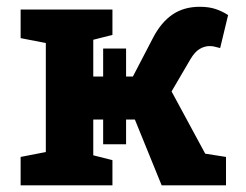

<svg xmlns="http://www.w3.org/2000/svg" viewBox="-20 -557 740 577"><path d="M42 0V-85.4L117.7 -100.1V-427.7L42 -442.4V-528.3H317.9V-452.1L260.3 -437.5V-327.1H379.4L440.4 -444.3Q464.4 -490.2 498.5 -513.4Q532.7 -536.6 580.1 -536.6Q607.4 -536.6 627.4 -530Q647.5 -523.4 665.5 -511.7L641.6 -412.6Q628.9 -416 623.3 -417.2Q617.7 -418.5 609.9 -418.5Q594.7 -418.5 580.1 -409.9Q565.4 -401.4 552.2 -378.9L495.6 -282.2L596.7 -95.2L659.2 -85.4V0H465.8L385.3 -197.8H260.3V-90.3L317.9 -75.7V0ZM290 -123.5V-411.1H358.9V-123.5Z"/></svg>

Font: Robotiche
Style: Bold
Weight: 700
Designer: Google
Version: Version 2.001